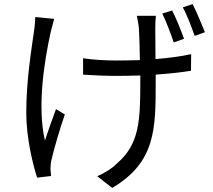

<svg xmlns="http://www.w3.org/2000/svg" viewBox="-20 -842 1040 936"><path d="M244 -750 152 -759C151 -741 150 -715 146 -692C135 -609 108 -456 108 -293C108 -168 141 -37 161 24L229 16C228 5 227 -8 226 -18C226 -29 227 -49 231 -63C242 -112 272 -215 296 -284L253 -310C234 -260 213 -199 199 -157C161 -321 195 -540 227 -685C232 -704 239 -732 244 -750ZM819 -791 771 -776C790 -738 812 -679 827 -635L877 -653C863 -693 838 -755 819 -791ZM919 -822 871 -806C892 -769 913 -712 929 -667L979 -685C963 -725 938 -785 919 -822ZM385 -558V-478C428 -475 499 -472 547 -472C585 -472 625 -473 664 -474V-444C664 -252 659 -139 551 -46C527 -21 486 4 454 17L527 74C739 -51 739 -214 739 -444V-478C803 -483 863 -489 911 -497L912 -578C862 -567 801 -559 738 -554L737 -706C737 -728 738 -748 740 -765H647C650 -749 655 -728 657 -705C659 -680 661 -613 662 -549C623 -548 584 -547 546 -547C492 -547 429 -551 385 -558Z"/></svg>

Font: Source Han Sans KR
Style: Regular
Weight: 400
Designer: Ryoko NISHIZUKA 西塚涼子 (kana, bopomofo & ideographs); Paul D. Hunt (Latin, Greek & Cyrillic); Sandoll Communications 산돌커뮤니
Foundry: Adobe
Version: Version 2.004;hotconv 1.0.118;makeotfexe 2.5.65603